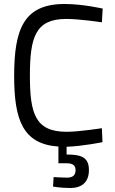

<svg xmlns="http://www.w3.org/2000/svg" viewBox="-20 -726 577 963"><path d="M426 127C426 63 388 49 314 49V10C392 8 494 -13 494 -13L491 -83C491 -83 376 -65 314 -65C156 -65 130 -158 130 -346C130 -538 157 -631 312 -631C382 -631 491 -614 491 -614L495 -683C495 -683 395 -706 304 -706C100 -706 51 -581 51 -346C51 -129 92 -3 273 9V93H315C343 93 359 102 359 127C359 155 343 165 315 165C288 165 249 162 249 162L246 210C246 210 288 217 332 217C388 217 426 190 426 127Z"/></svg>

Font: TitilliumText22L
Style: 400 wt
Weight: 400
Designer: Campivisivi
Foundry: Campivisivi
Version: 1.000